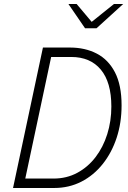

<svg xmlns="http://www.w3.org/2000/svg" viewBox="-20 -937 640 957"><path d="M45 0 194 -700H329Q404 -700 462 -670Q520 -640 553 -576.5Q586 -513 586 -412Q586 -325 561.5 -250.5Q537 -176 492 -119.5Q447 -63 385.5 -31.5Q324 0 250 0ZM335 -653H235L106 -47H247Q312 -47 365 -75.5Q418 -104 456 -153.5Q494 -203 514.5 -268Q535 -333 535 -406Q535 -527 482.5 -590Q430 -653 335 -653ZM404 -796 321 -917H362L437 -828L548 -917H594L461 -796Z"/></svg>

Font: Red Hat Mono
Style: Italic
Weight: 300
Italic angle: -12°
Monospace: yes
Designer: Pentagram, MCKL
Foundry: Pentagram, MCKL
Version: Version 1.023